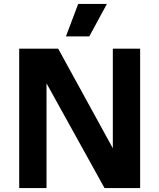

<svg xmlns="http://www.w3.org/2000/svg" viewBox="-20 -950 805 970"><path d="M375 -930H520L431 -766H313ZM550 -201V-704H688V0H508L215 -529V0H77V-704H274Z"/></svg>

Font: CBA Beacon Sans Extra Bold
Style: Regular
Weight: 800
Designer: Wei Huang
Foundry: Wei Huang
Version: Version 1.002